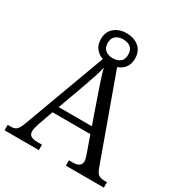

<svg xmlns="http://www.w3.org/2000/svg" viewBox="-202 -1027 1101 1169"><g transform="rotate(30 349.0 -442.0)"><path d="M0 0V-38H21Q49 -38 62.5 -51Q76 -64 91 -105L301 -675Q270 -685 250 -710.5Q230 -736 230 -775Q230 -828 265 -856Q300 -884 350 -884Q400 -884 435 -856Q470 -828 470 -775Q470 -736 451 -711Q432 -686 401 -676L613 -90Q624 -58 639 -48Q654 -38 680 -38H698V0H431V-38H460Q516 -38 516 -80Q516 -90 511.5 -104.5Q507 -119 502 -134L464 -241H198L162 -140Q158 -128 153 -109.5Q148 -91 148 -80Q148 -57 163.5 -47.5Q179 -38 210 -38H241V0ZM350 -709Q381 -709 401.5 -724.5Q422 -740 422 -775Q422 -810 401.5 -825.5Q381 -841 350 -841Q320 -841 299 -825.5Q278 -810 278 -775Q278 -741 298.5 -725Q319 -709 350 -709ZM215 -287H448L383 -474Q369 -515 355 -556.5Q341 -598 333 -633Q326 -601 313.5 -562.5Q301 -524 286 -483Z"/></g></svg>

Font: Noto Serif Hentaigana
Style: Regular
Weight: 400
Designer: Kazuhiro Yamada
Foundry: nipponia
Version: Version 1.000; ttfautohint (v1.8.4.7-5d5b)